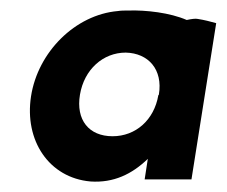

<svg xmlns="http://www.w3.org/2000/svg" viewBox="-20 -341 431 365"><path d="M39 -158C26 -74 73 -3 152 4C196 7 231 -10 261 -39L255 0H344L391 -297C380 -300 369 -303 356 -305C352 -306 344 -305 335 -303C303 -317 257 -322 225 -321C217 -321 210 -321 204 -320C123 -313 52 -242 39 -158ZM132 -161C140 -209 176 -241 219 -241C262 -240 290 -209 282 -161L281 -160C273 -113 238 -82 194 -82C149 -82 124 -113 132 -161Z"/></svg>

Font: Rabbid Highway Sign II Hop
Style: Obl
Weight: 400
Foundry: Cannot Into Space Fonts
Version: Version 0.277